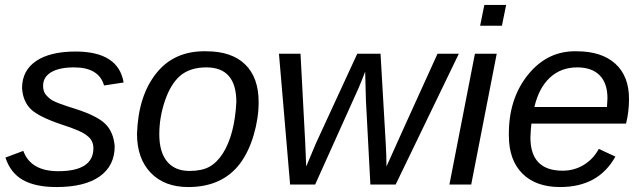

<svg xmlns="http://www.w3.org/2000/svg" viewBox="-20 -745 2596 775"><path d="M443 -155Q443 -76 382.5 -33Q322 10 208 10Q123 10 72.5 -18.5Q22 -47 2 -109L74 -136Q104 -54 215 -54Q357 -54 357 -147Q357 -178 332 -197Q309 -217 227 -243Q138 -273 105.5 -303.5Q73 -334 69 -389Q69 -460 125.5 -498.5Q182 -537 285 -537Q458 -537 479 -412L400 -400Q379 -473 279 -473Q219 -473 186.5 -453.5Q154 -434 154 -399Q154 -377 164 -364Q177 -348 193 -339Q212 -328 283 -306Q371 -278 404.5 -245.5Q438 -213 443 -155Z M1024 -333Q1024 -268 1004 -200Q984 -132 949 -85Q877 10 740 10Q644 10 588.5 -47.5Q533 -105 533 -205Q538 -358 611 -449.5Q684 -541 813 -538Q915 -538 969.5 -485Q1024 -432 1024 -333ZM934 -333Q934 -473 813 -473Q747 -473 707 -439Q668 -405 645 -336Q623 -270 623 -203Q623 -131 654.5 -93Q686 -55 745 -55Q794 -55 824.5 -71.5Q855 -88 879 -125Q927 -200 934 -333Z M1832 -528 1577 0H1475L1457 -341L1454 -456Q1446 -434 1428 -391L1252 0H1151L1106 -528H1193L1212 -169L1216 -73L1255 -166L1422 -528H1516L1537 -166Q1540 -114 1540 -73Q1589 -183 1746 -528Z M2006 -641H1918L1935 -725H2023ZM1882 0H1794L1897 -528H1985Z M2507 -246H2125Q2123 -233 2121 -190Q2121 -56 2251 -56Q2298 -56 2336.5 -79.5Q2375 -103 2397 -144L2464 -113Q2396 10 2241 10Q2143 10 2088.5 -44.5Q2034 -99 2034 -198Q2032 -345 2111 -443Q2190 -541 2308 -538Q2408 -538 2463.5 -488Q2519 -438 2519 -346Q2519 -294 2507 -246ZM2137 -313H2430L2432 -348Q2432 -409 2400.5 -441Q2369 -473 2310 -473Q2244 -473 2199.5 -431.5Q2155 -390 2137 -313Z"/></svg>

Font: Libra Sans
Style: Italic
Weight: 400
Italic angle: -12°
Foundry: Context Ltd
Version: Version 1.002